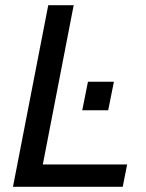

<svg xmlns="http://www.w3.org/2000/svg" viewBox="-20 -720 561 740"><path d="M30 0H453L470 -86H145L264 -700H166ZM297 -295H397L419 -405H319Z"/></svg>

Font: Uncut Sans Medium Italic
Style: Regular
Weight: 500
Italic angle: -11°
Designer: Kasper Nordkvist
Foundry: UNCUT.wtf
Version: Version 1.304;Glyphs 3.2 (3246)